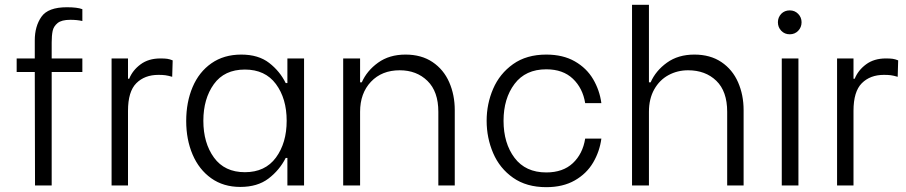

<svg xmlns="http://www.w3.org/2000/svg" viewBox="-20 -768 3752 795"><path d="M49 -526H124V-601Q124 -659 151.5 -698.5Q179 -738 257 -738Q300 -738 321 -730V-681Q299 -686 271 -686Q235 -686 218.5 -672.5Q202 -659 198 -640Q194 -621 194 -592V-526H321V-470H194V0H125L124 -470H49Z M442 -526H510V-442H515Q529 -477 562 -501.5Q595 -526 644 -526Q662 -526 672.5 -524.5Q683 -523 695 -518L693 -450Q676 -455 664.5 -456.5Q653 -458 636 -458Q579 -458 544.5 -423.5Q510 -389 510 -309V0H442Z M751 -267Q751 -345 777.5 -407.5Q804 -470 855.5 -506Q907 -542 979 -542Q1050 -542 1094.5 -507.5Q1139 -473 1163 -424H1170V-526H1239V0H1170V-114H1163Q1137 -63 1091.5 -28.5Q1046 6 975 6Q905 6 854.5 -30Q804 -66 777.5 -128Q751 -190 751 -267ZM822 -268Q822 -176 866 -115.5Q910 -55 994 -55Q1078 -55 1122.5 -115.5Q1167 -176 1167 -268Q1167 -360 1122.5 -420Q1078 -480 994 -480Q909 -480 865.5 -419.5Q822 -359 822 -268Z M1401 -526H1471V-427H1478Q1499 -475 1545.5 -508.5Q1592 -542 1659 -542Q1725 -542 1771 -511Q1817 -480 1840 -427.5Q1863 -375 1863 -312V0H1795V-305Q1795 -389 1750 -433Q1705 -477 1635 -477Q1561 -477 1516 -429.5Q1471 -382 1471 -305V0H1401Z M1995 -268Q1995 -338 2022 -400.5Q2049 -463 2104.5 -502.5Q2160 -542 2242 -542Q2311 -542 2360 -514Q2409 -486 2436 -440Q2463 -394 2470 -341H2403Q2393 -403 2352 -442Q2311 -481 2242 -481Q2156 -481 2110.5 -420.5Q2065 -360 2065 -268Q2065 -175 2110.5 -114.5Q2156 -54 2242 -54Q2311 -54 2352 -92.5Q2393 -131 2403 -194H2470Q2463 -141 2436 -95Q2409 -49 2360 -21Q2311 7 2242 7Q2160 7 2104.5 -32Q2049 -71 2022 -134Q1995 -197 1995 -268Z M2667 -748V-427H2674Q2695 -475 2741.5 -508.5Q2788 -542 2855 -542Q2921 -542 2967 -511Q3013 -480 3036 -427.5Q3059 -375 3059 -312V0H2991V-305Q2991 -390 2946 -433.5Q2901 -477 2829 -477Q2785 -477 2748 -457Q2711 -437 2689 -398Q2667 -359 2667 -305V0H2597V-748Z M3217 -526H3286V0H3217ZM3215 -711Q3229 -725 3250 -725Q3271 -725 3285 -710.5Q3299 -696 3299 -676Q3299 -655 3285 -640.5Q3271 -626 3250 -626Q3229 -626 3215 -640.5Q3201 -655 3201 -676Q3201 -696 3215 -711Z M3446 -526H3514V-442H3519Q3533 -477 3566 -501.5Q3599 -526 3648 -526Q3666 -526 3676.5 -524.5Q3687 -523 3699 -518L3697 -450Q3680 -455 3668.5 -456.5Q3657 -458 3640 -458Q3583 -458 3548.5 -423.5Q3514 -389 3514 -309V0H3446Z"/></svg>

Font: Lopes Sans Light
Style: Regular
Weight: 300
Designer: Gabriel Lam, Diego Maldonado
Foundry: TypeRant, Foresti Design
Version: Version 4.000